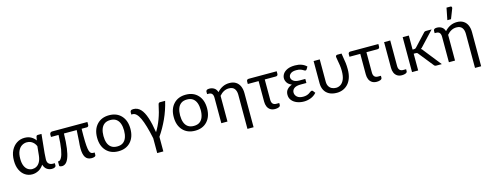

<svg xmlns="http://www.w3.org/2000/svg" viewBox="-28 -1630 6822 2687"><g transform="rotate(-15 3383.0 -287.0)"><path d="M242.5 7Q186 7 140.8 -22.8Q95.5 -52.5 68.8 -108.8Q42 -165 42 -244.5Q42 -331.5 72.5 -391Q103 -450.5 152.5 -482.5Q203 -515.5 266 -515.5Q322 -515.5 361.8 -492.5Q401.5 -469.5 425 -435L434.5 -488Q439.5 -506.5 458 -506.5H511.5L484 -236L481.5 -196Q478.5 -167.5 478.5 -144Q478.5 -100.5 501.5 -81.5Q524 -62.5 557 -62.5H586V-26.5Q586 -15.5 571 -5.8Q556 4 526 4Q488.5 4 456.5 -17.5Q424.5 -39 409.5 -88Q377 -38.5 332.5 -15.5Q288 7 242.5 7ZM263 -64.5Q295.5 -64.5 324.2 -81Q353 -97.5 372.8 -133.5Q392.5 -169.5 398.5 -227.5L411.5 -356Q401.5 -380.5 383.8 -401Q366 -421.5 340.8 -434Q315.5 -446.5 282 -446.5Q243.5 -446.5 209.8 -426Q176 -405.5 155 -361.5Q134 -317.5 134 -247Q134 -183.5 151.8 -143Q169.5 -102.5 199 -83.5Q228.5 -64.5 263 -64.5Z M672.5 4Q660.5 4 647.8 -0.2Q635 -4.5 635 -14V-74.5H645Q665 -74.5 685.5 -109.5Q706.5 -145 720.5 -224.8Q734.5 -304.5 738.5 -431H629V-468.5Q629 -480 638 -490.8Q647 -501.5 663.5 -501.5H1175.5V-459.5Q1175.5 -448 1168.5 -439.5Q1161.5 -431 1147 -431H1073Q1072.5 -407 1072 -392.5Q1072 -377.5 1071.8 -364Q1071.5 -350.5 1071.5 -328Q1071.5 -240 1075.8 -187.2Q1080 -134.5 1089 -107.5Q1098 -80.5 1111.5 -71.8Q1125 -63 1143.5 -63H1163V-27Q1163 -11.5 1145.8 -4.2Q1128.5 3 1103.5 3Q1042 3 1014 -40.5Q986 -84 986 -172.5Q986 -215 992 -272.5Q997.5 -336.5 1001.5 -431H816.5Q814 -303.5 802.2 -219Q790.5 -134.5 771.2 -85.5Q752 -36.5 727 -16.2Q702 4 672.5 4Z M1491.5 7Q1380.5 7 1315 -63.5Q1249.5 -134 1249.5 -254Q1249.5 -373.5 1315 -444Q1380.5 -514.5 1491.5 -514.5Q1602.5 -514.5 1667.5 -444Q1732.5 -373.5 1732.5 -254Q1732.5 -134 1667.5 -63.5Q1602.5 7 1491.5 7ZM1491.5 -62.5Q1544 -62.5 1576.8 -86.2Q1609.5 -110 1625 -153Q1640.5 -196 1640.5 -253.5Q1640.5 -310.5 1625 -353.8Q1609.5 -397 1576.8 -421Q1544 -445 1491.5 -445Q1438.5 -445 1405.5 -421Q1372.5 -397 1357 -353.8Q1341.5 -310.5 1341.5 -253.5Q1341.5 -196 1357 -153Q1372.5 -110 1405.8 -86.2Q1439 -62.5 1491.5 -62.5Z M2095.5 171.5H2006.5V-43Q1964 -246 1918 -344.5Q1872 -443 1815.5 -443H1796V-476Q1796 -489.5 1805.5 -499.5Q1814.5 -509.5 1843 -509.5Q1903 -509.5 1945.8 -464.8Q1988.5 -420 2018 -330.5Q2047 -242.5 2066.5 -115Q2158 -261.5 2200.5 -475.5Q2205.5 -506 2228 -506H2303Q2272 -374.5 2218.2 -257.2Q2164.5 -140 2095.5 -40.5Z M2602 7Q2491 7 2425.5 -63.5Q2360 -134 2360 -254Q2360 -373.5 2425.5 -444Q2491 -514.5 2602 -514.5Q2713 -514.5 2778 -444Q2843 -373.5 2843 -254Q2843 -134 2778 -63.5Q2713 7 2602 7ZM2602 -62.5Q2654.5 -62.5 2687.2 -86.2Q2720 -110 2735.5 -153Q2751 -196 2751 -253.5Q2751 -310.5 2735.5 -353.8Q2720 -397 2687.2 -421Q2654.5 -445 2602 -445Q2549 -445 2516 -421Q2483 -397 2467.5 -353.8Q2452 -310.5 2452 -253.5Q2452 -196 2467.5 -153Q2483 -110 2516.2 -86.2Q2549.5 -62.5 2602 -62.5Z M3403 171.5H3314V-322.5Q3314 -377.5 3289 -410.5Q3264 -443.5 3207.5 -443.5Q3131.5 -443.5 3070.5 -373V0H2981.5V-369Q2981.5 -406.5 2965.5 -425.5Q2949.5 -444.5 2915.5 -444.5H2894.5V-480.5Q2894.5 -492 2905 -501.5Q2915.5 -511 2942 -511Q2982 -511 3012.2 -492Q3042.5 -473 3055.5 -430.5Q3131.5 -514 3233.5 -514Q3289.5 -514 3327.2 -490Q3365 -466 3384 -423Q3403 -380 3403 -322.5Z M3762 3.5Q3719.5 3.5 3692 -15Q3664.5 -33.5 3651.2 -65Q3638 -96.5 3638 -136V-434H3481.5V-472.5Q3481.5 -484 3489 -492.8Q3496.5 -501.5 3512 -501.5H3918V-466Q3918 -434 3886.5 -434H3727V-140.5Q3727 -62.5 3796.5 -63H3837.5V-35.5Q3837.5 -15.5 3814.8 -6Q3792 3.5 3762 3.5Z M4180 6.5Q4125.5 6.5 4079.5 -11.2Q4033.5 -29 4005.8 -62.8Q3978 -96.5 3978 -144.5Q3978 -190.5 4004.5 -220.5Q4031 -250.5 4075 -266Q4029 -285 4009 -316.5Q3989.5 -348 3989.5 -379Q3989.5 -413 4010.2 -444Q4031 -475 4074.2 -494.8Q4117.5 -514.5 4185 -514.5Q4289 -514.5 4350.5 -454.5L4330.5 -420.5Q4325.5 -413 4321 -410.2Q4316.5 -407.5 4310 -407.5Q4302 -407.5 4288.5 -416.5Q4275.5 -425.5 4251 -435.5Q4226.5 -445.5 4186 -445.5Q4130.5 -445.5 4103.5 -423.5Q4076 -401.5 4076 -371Q4076 -339.5 4106.2 -317Q4136.5 -294.5 4194.5 -294.5H4277V-235.5H4194.5Q4128.5 -235.5 4098.5 -212Q4068.5 -188.5 4068.5 -152.5Q4068.5 -115 4098.5 -88.2Q4128.5 -61.5 4185 -61.5Q4214 -61.5 4234.2 -67.5Q4254.5 -73.5 4268.8 -81.8Q4283 -90 4292.5 -98Q4300.5 -103.5 4307 -107.5Q4313.5 -111.5 4320 -111.5Q4331.5 -111.5 4337 -103L4362 -70.5Q4325.5 -29.5 4276.8 -11.5Q4228 6.5 4180 6.5Z M4656.5 8Q4590 8 4545 -16Q4500 -40 4477 -83.2Q4454 -126.5 4454 -183.5V-506H4543V-183.5Q4543 -143.5 4558.5 -116.8Q4574 -90 4601 -76.2Q4628 -62.5 4662.5 -62.5Q4696 -62.5 4727 -81.5Q4758.5 -101 4779 -146.5Q4799.5 -192.5 4799.5 -271.5Q4799.5 -312.5 4793.8 -353.2Q4788 -394 4780 -434Q4772.5 -474 4772.5 -480Q4772.5 -495 4781 -500.5Q4789.5 -506 4797.5 -506H4858.5Q4875.5 -408.5 4880.8 -365Q4886 -321.5 4886 -271.5Q4886 -199 4867.2 -146Q4848.5 -93 4816.2 -59Q4784 -25 4742.8 -8.5Q4701.5 8 4656.5 8Z M5235 3.5Q5192.5 3.5 5165 -15Q5137.5 -33.5 5124.2 -65Q5111 -96.5 5111 -136V-434H4954.5V-472.5Q4954.5 -484 4962 -492.8Q4969.5 -501.5 4985 -501.5H5391V-466Q5391 -434 5359.5 -434H5200V-140.5Q5200 -62.5 5269.5 -63H5310.5V-35.5Q5310.5 -15.5 5287.8 -6Q5265 3.5 5235 3.5Z M5599.5 6Q5557 6 5529.5 -12.5Q5502 -31 5488.8 -62.5Q5475.5 -94 5475.5 -133.5V-506.5H5564.5V-138Q5564.5 -60 5634 -60.5H5675V-33Q5675 -13 5652.2 -3.5Q5629.5 6 5599.5 6Z M6176 0H6096.5Q6073.5 0 6062.5 -17.5L5896.5 -225Q5890 -235 5882 -238.8Q5874 -242.5 5859 -242.5H5833.5V0H5744.5V-506H5833.5V-302.5H5856.5Q5867 -302.5 5873.8 -305.8Q5880.5 -309 5887.5 -317L6047.5 -488.5Q6059.5 -506 6083 -506H6163.5L5977.5 -307.5Q5965 -291 5948.5 -281.5Q5966 -270 5978 -250Z M6700 171.5H6611V-322.5Q6611 -377.5 6586 -410.5Q6561 -443.5 6504.5 -443.5Q6428.5 -443.5 6367.5 -373V0H6278.5V-369Q6278.5 -406.5 6262.5 -425.5Q6246.5 -444.5 6212.5 -444.5H6191.5V-480.5Q6191.5 -492 6202 -501.5Q6212.5 -511 6239 -511Q6279 -511 6309.2 -492Q6339.5 -473 6352.5 -430.5Q6428.5 -514 6530.5 -514Q6586.5 -514 6624.2 -490Q6662 -466 6681 -423Q6700 -380 6700 -322.5ZM6463 -574H6410L6444 -746.5H6499.5Q6520 -746.5 6520.5 -727.5Q6520.5 -721.5 6518 -714.5Z"/></g></svg>

Font: Verano Sans
Style: Regular
Weight: 400
Designer: Lukasz Dziedzic with Adam Twardoch and Botio Nikoltchev
Foundry: tyPoland Lukasz Dziedzic
Version: Version 3.001;December 28, 2019;FontCreator 12.0.0.2547 64-b